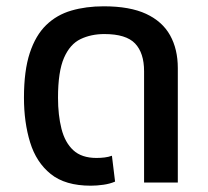

<svg xmlns="http://www.w3.org/2000/svg" viewBox="-20 -579 661 609"><path d="M268 10Q187 10 141 -27Q95 -64 75.5 -127.5Q56 -191 56 -269Q56 -355 74.5 -411Q93 -467 126.5 -499.5Q160 -532 206.5 -545.5Q253 -559 309 -559Q392 -559 443.5 -535Q495 -511 519.5 -467Q544 -423 544 -363V0H437V-353Q437 -411 408.5 -441Q380 -471 311 -471Q269 -471 235.5 -455Q202 -439 183 -395.5Q164 -352 164 -269Q164 -214 175 -170.5Q186 -127 212.5 -102.5Q239 -78 286 -78Q299 -78 311.5 -79.5Q324 -81 335 -85L345 -3Q329 4 308 7Q287 10 268 10Z"/></svg>

Font: Noto Sans Thai Medium
Style: Regular
Weight: 500
Designer: Monotype Design Team
Foundry: Monotype Imaging Inc.
Version: Version 2.001